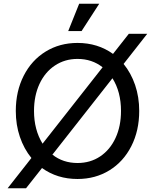

<svg xmlns="http://www.w3.org/2000/svg" viewBox="-20 -947 833 1033"><path d="M65 -350Q65 -456 107.5 -539.5Q150 -623 225.5 -669.5Q301 -716 397 -716Q506 -716 588 -657L673 -765H772L645 -603Q685 -554 707 -489.5Q729 -425 729 -350Q729 -244 686.5 -160.5Q644 -77 568.5 -30.5Q493 16 397 16Q288 16 206 -43L120 66H21L149 -97Q109 -146 87 -210.5Q65 -275 65 -350ZM209 -174 532 -585Q475 -630 397 -630Q329 -630 275.5 -594.5Q222 -559 192.5 -495.5Q163 -432 163 -350Q163 -249 209 -174ZM397 -70Q466 -70 519 -105.5Q572 -141 601.5 -204.5Q631 -268 631 -350Q631 -453 585 -526L262 -115Q319 -70 397 -70ZM514 -927 419 -780H347L406 -927Z"/></svg>

Font: MedMera Sans Display
Style: Regular
Weight: 500
Designer: Kasper Nordkvist
Foundry: UNCUT.wtf
Version: Version 1.300